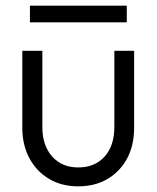

<svg xmlns="http://www.w3.org/2000/svg" viewBox="-20 -650 555 680"><path d="M257 10Q199 10 154.5 -16Q110 -42 84.5 -89Q59 -136 59 -197V-470H130V-200Q130 -135 164.5 -96Q199 -57 257 -57Q316 -57 350.5 -95.5Q385 -134 385 -200V-470H455V-197Q455 -135 430 -88.5Q405 -42 360.5 -16Q316 10 257 10ZM86 -630H429V-571H86Z"/></svg>

Font: Outfit Light
Style: Regular
Weight: 300
Designer: Rodrigo Fuenzalida
Foundry: fragTYPE
Version: Version 1.100; ttfautohint (v1.8.4.7-5d5b)